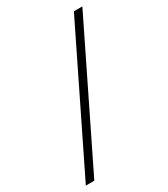

<svg xmlns="http://www.w3.org/2000/svg" viewBox="-206 -795 912 1040"><g transform="rotate(-30 249.5 -275.0)"><path d="M431 -700H484L68 150H15Z"/></g></svg>

Font: Jost* Light
Style: Regular
Weight: 300
Version: Version 3.7